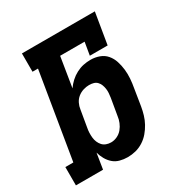

<svg xmlns="http://www.w3.org/2000/svg" viewBox="-174 -863 947 999"><g transform="rotate(-30 299.5 -363.5)"><path d="M307 8Q283 8 260.5 2Q238 -4 221.5 -18.5Q205 -33 194 -52.5Q183 -72 177 -94L162 0H-1V-110H47L132 -625H99V-735H537L506 -548H399L412 -625H265L236 -446Q249 -465 266.5 -481Q284 -497 305 -508Q326 -519 347.5 -523.5Q369 -528 391 -528Q418 -528 443 -519Q468 -510 484.5 -490.5Q501 -471 509 -446Q517 -421 520 -394.5Q523 -368 521 -340.5Q519 -313 514 -286L498 -186Q494 -162 487 -138.5Q480 -115 468 -93Q456 -71 439.5 -51.5Q423 -32 401 -18Q379 -4 355 2Q331 8 307 8ZM270 -102Q289 -102 307 -110.5Q325 -119 337.5 -134Q350 -149 357.5 -167.5Q365 -186 367 -204L384 -304Q386 -317 387 -330.5Q388 -344 386 -357Q384 -370 379.5 -381.5Q375 -393 366.5 -402Q358 -411 345.5 -414.5Q333 -418 319 -418Q302 -418 284 -412.5Q266 -407 251 -395Q236 -383 227.5 -365.5Q219 -348 217 -331L200 -231Q197 -216 196.5 -201.5Q196 -187 197.5 -172.5Q199 -158 204.5 -145Q210 -132 219 -122Q228 -112 241.5 -107Q255 -102 270 -102Z"/></g></svg>

Font: Iosevka Etoile Extrabold
Style: Italic
Weight: 800
Italic angle: -9°
Designer: Belleve Invis
Foundry: Belleve Invis
Version: Version 22.1.2; ttfautohint (v1.8.4)